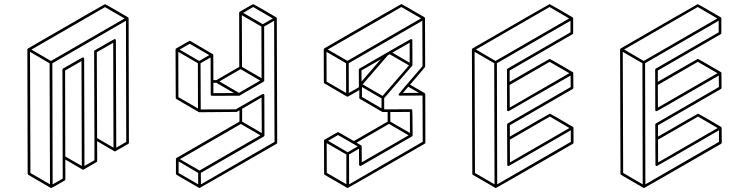

<svg xmlns="http://www.w3.org/2000/svg" viewBox="-20 -854 3702 949"><path d="M233.9 75.2Q231.4 75.2 231.4 74.7H230.5L120.1 10.3Q117.2 8.3 116.7 4.9L115.2 -609.4Q115.7 -612.8 118.7 -614.7Q497.1 -833.5 499 -833.5Q500.5 -833.5 557.1 -800.8L613.3 -768.1V-767.6H613.8V-767.1H614.3L614.7 -766.1L615.7 -763.2L617.2 -148.9Q617.2 -145 614.3 -143.1Q550.3 -106.4 549.6 -106.2Q548.8 -106 547.9 -106L545.4 -106.4L460 -156.2L460.4 -58.1Q460 -54.7 457 -52.7Q393.1 -15.6 392.3 -15.4Q391.6 -15.1 390.6 -15.1Q389.6 -15.1 388.9 -15.4Q388.2 -15.6 387.7 -16.1L302.7 -65.4L303.2 32.2Q303.2 36.1 299.8 38.1Q235.8 75.2 233.9 75.2ZM227.1 57.1 225.1 -541 128.4 -597.7 130.4 1ZM231.9 -552.7 595.7 -762.7 499 -818.8 135.3 -608.9ZM384.3 -33.7 382.8 -552.2 301.8 -505.4 302.7 -80.6ZM541 -124 539.6 -642.6 458.5 -596.2 460 -171.4ZM240.2 57.1 290 28.8 288.6 -509.3Q288.6 -512.7 291.5 -515.1Q387.2 -570.3 389.2 -570.3Q396 -570.3 396 -563.5L397.5 -33.7L446.8 -62V-167.5L445.3 -599.6Q445.3 -603.5 448.7 -605.5Q544.4 -661.1 546.4 -661.1Q552.7 -661.1 552.7 -654.3L554.7 -124L604 -152.8L602.5 -751.5L238.8 -541Z M966.3 75.2Q964.4 75.2 963.9 74.7L962.9 74.2L853 10.3Q849.6 8.3 849.6 4.9V-68.4Q849.6 -71.3 852.5 -73.2L1163.6 -252.9V-308.6L1149.9 -300.8Q1148.4 -300.3 965.3 -299.3Q962.9 -299.8 962.9 -300Q962.9 -300.3 962.4 -300.3H961.9L852.1 -364.3Q848.6 -366.2 848.6 -370.1L847.7 -609.4L848.1 -609.9Q848.1 -613.3 851.1 -614.7Q915.5 -652.3 917.5 -652.3L920.9 -651.4L1031.7 -586.4Q1032.2 -586.4 1032.2 -585.9L1033.2 -585V-584.5H1033.7V-583Q1034.2 -583 1034.2 -582.5L1034.7 -458H1049.3L1162.6 -523.4L1162.1 -791Q1162.6 -794.4 1165.5 -796.4Q1229.5 -833.5 1231.4 -833.5Q1233.4 -833.5 1290 -800.8L1345.7 -768.1Q1346.2 -768.1 1346.2 -767.6Q1346.7 -767.6 1346.7 -767.1L1347.7 -766.1L1348.1 -762.7L1350.1 -148.9Q1350.1 -145 1346.7 -143.1Q968.3 75.2 966.3 75.2ZM1278.8 -734.4 1328.6 -762.7 1231.4 -819.3 1182.1 -790.5ZM1272.9 -467.3 1272 -722.7 1175.3 -778.8 1176.3 -523.4ZM1161.1 -395 1266.1 -455.6 1169.4 -512.2 1064.5 -451.7ZM1034.7 -393.6 1136.7 -394 1049.3 -444.8H1034.7ZM958.5 -317.9 958 -541.5 861.3 -597.7 861.8 -374ZM964.8 -552.7 1014.2 -581.5 917.5 -637.7 867.7 -608.9ZM959.5 57.1V0.5L862.8 -56.2V1ZM966.3 -11.2 1267.1 -185.1 1170.4 -241.2 869.1 -67.4ZM1273.9 -196.3 1272.9 -372.1 1176.8 -316.4V-252.9ZM973.1 57.1 1336.9 -152.8 1335 -751.5 1285.6 -722.7 1286.1 -455.1Q1285.6 -451.7 1282.7 -450.2L1164.1 -381.3H1163.1V-380.9L1027.8 -380.4Q1021.5 -380.4 1021.5 -387.2Q1021 -451.2 1021 -569.8L971.2 -541.5L972.2 -313L1145 -313.5Q1277.8 -390.1 1279.8 -390.1Q1285.6 -390.1 1286.6 -383.8L1287.1 -184.6Q1286.6 -181.2 1283.7 -179.2L972.7 0.5Z M1698.7 75.2Q1697.8 75.2 1697.3 74.7H1696.3V74.2H1695.3L1585.4 10.3Q1582 8.3 1582 4.4L1581.5 -158.7Q1582 -162.1 1585 -164.1Q1649.4 -201.2 1650.9 -201.2Q1652.8 -201.2 1729 -156.7L1896 -252.9V-300.3H1872.6L1869.6 -300.8L1758.8 -365.2Q1755.9 -367.2 1755.9 -371.1V-408.7L1700.7 -377L1699.2 -376.5Q1696.3 -376.5 1694.8 -377H1694.3L1584 -441.4Q1581.1 -443.4 1580.6 -446.8L1580.1 -609.9H1580.6Q1580.6 -613.3 1583.5 -615.2Q1961.9 -834 1963.9 -834Q1965.8 -834 2077.6 -769Q2077.6 -768.6 2078.1 -768.6V-768.1H2078.6V-767.6H2079.1V-767.1L2080.1 -766.6L2080.6 -763.7L2081.5 -523.9Q2081.5 -522.5 2006.8 -435.5L2078.6 -394V-393.6H2079.1L2081.1 -391.1V-390.6Q2081.5 -389.6 2081.5 -389.2Q2081.5 -388.7 2082 -388.2L2082.5 -149.4Q2082.5 -145.5 2079.1 -143.6Q1700.7 75.2 1698.7 75.2ZM1971.2 -394.5 2050.8 -395 1998 -425.3ZM1690.9 -394.5 1690.4 -541.5 1593.8 -597.7 1594.2 -450.7ZM1697.3 -553.2 2061 -763.2 1963.9 -819.3 1600.1 -609.4ZM1767.1 -451.2 1861.8 -560.5 1766.6 -505.9ZM1865.7 -318.4V-367.7L1769 -423.8V-375ZM1871.1 -379.9 2001.5 -530.8 1906.2 -585.9 1897 -580.6 1772.5 -437ZM2004.9 -543.9V-643.1L1919.4 -593.8ZM1768.1 -51.8 1999.5 -185.1 1902.8 -241.7 1742.2 -148.9 1766.1 -134.8 1767.6 -132.3ZM2006.3 -196.8 2005.9 -300.8 1909.2 -300.3V-252.9ZM1691.9 56.6V-90.3L1594.7 -146.5L1595.2 0.5ZM1698.2 -101.6 1748 -130.4 1650.9 -186.5 1601.6 -158.2ZM1705.6 57.1 2069.3 -153.3 2068.4 -381.8 1956.5 -381.3Q1950.2 -381.3 1950.2 -388.2Q1950.2 -390.1 2068.4 -526.9L2067.4 -751.5L1703.6 -541.5L1704.1 -394.5L1753.9 -422.9L1753.4 -509.3Q1753.4 -513.2 1756.8 -515.1Q2008.8 -661.1 2011.2 -661.1Q2013.2 -661.1 2014.6 -660.2Q2018.1 -658.2 2018.1 -654.8L2018.6 -532.7L2018.1 -529.8L2017.1 -528.3H2016.6L1878.9 -369.1V-313.5L2012.2 -314Q2015.1 -314 2017.1 -312Q2019 -310.1 2019.5 -185.1V-184.6Q2019 -181.2 2016.1 -179.7L1763.2 -33.7Q1754.9 -33.7 1754.9 -40L1754.4 -119.1L1705.1 -90.3Q1705.1 3.9 1705.6 57.1Z M2431.2 75.2H2429.2L2317.4 10.3Q2314.5 8.3 2314.5 4.9L2312.5 -609.9Q2313 -613.3 2315.9 -614.7Q2694.3 -833.5 2696.3 -833.5Q2698.2 -833.5 2754.2 -801Q2810.1 -768.6 2810.5 -768.1L2811.5 -767.1V-766.6Q2812 -766.6 2812 -766.4Q2812 -766.1 2812.5 -765.6L2813 -763.7V-690.4Q2813 -687 2810.1 -685.1L2499 -505.4V-449.7Q2695.3 -563 2696.8 -563Q2698.7 -563 2754.9 -530.3Q2811 -497.6 2811.5 -497.1Q2812 -497.1 2812 -496.6V-496.1H2812.5V-495.6H2813L2813.5 -492.7Q2814 -492.7 2814 -419.9Q2814 -416 2810.5 -414.1L2500 -234.9V-178.7Q2695.8 -292 2697.8 -292Q2699.7 -292 2756.3 -259.3L2812 -226.6L2813 -225.6V-225.1H2813.5L2814 -224.1L2814.5 -222.2L2814.9 -148.9Q2814.5 -145.5 2811.5 -143.1Q2433.1 75.2 2431.2 75.2ZM2500.5 -51.3 2794.4 -221.2 2697.8 -277.8 2500 -163.6ZM2499.5 -322.3 2793.9 -492.2 2696.8 -548.3 2499 -434.1ZM2424.3 57.1 2422.9 -541.5 2325.7 -597.7 2327.6 1ZM2429.2 -552.7 2793 -762.7 2696.3 -819.3 2332.5 -609.4ZM2437.5 57.1 2801.3 -152.8V-210Q2495.6 -33.2 2493.7 -33.2Q2487.3 -33.2 2487.3 -40L2486.3 -238.3Q2486.8 -242.2 2489.7 -244.1L2800.8 -423.8L2800.3 -480.5Q2494.6 -304.2 2493.2 -304.2Q2486.3 -304.2 2486.3 -310.5L2485.8 -509.3Q2485.8 -513.2 2489.3 -515.1L2799.8 -694.3V-751.5L2436 -541.5Z M3163.6 75.2H3161.6L3049.8 10.3Q3046.9 8.3 3046.9 4.9L3044.9 -609.9Q3045.4 -613.3 3048.3 -614.7Q3426.8 -833.5 3428.7 -833.5Q3430.7 -833.5 3486.6 -801Q3542.5 -768.6 3543 -768.1L3543.9 -767.1V-766.6Q3544.4 -766.6 3544.4 -766.4Q3544.4 -766.1 3544.9 -765.6L3545.4 -763.7V-690.4Q3545.4 -687 3542.5 -685.1L3231.4 -505.4V-449.7Q3427.7 -563 3429.2 -563Q3431.2 -563 3487.3 -530.3Q3543.5 -497.6 3543.9 -497.1Q3544.4 -497.1 3544.4 -496.6V-496.1H3544.9V-495.6H3545.4L3545.9 -492.7Q3546.4 -492.7 3546.4 -419.9Q3546.4 -416 3543 -414.1L3232.4 -234.9V-178.7Q3428.2 -292 3430.2 -292Q3432.1 -292 3488.8 -259.3L3544.4 -226.6L3545.4 -225.6V-225.1H3545.9L3546.4 -224.1L3546.9 -222.2L3547.4 -148.9Q3546.9 -145.5 3543.9 -143.1Q3165.5 75.2 3163.6 75.2ZM3232.9 -51.3 3526.9 -221.2 3430.2 -277.8 3232.4 -163.6ZM3231.9 -322.3 3526.4 -492.2 3429.2 -548.3 3231.4 -434.1ZM3156.7 57.1 3155.3 -541.5 3058.1 -597.7 3060.1 1ZM3161.6 -552.7 3525.4 -762.7 3428.7 -819.3 3064.9 -609.4ZM3169.9 57.1 3533.7 -152.8V-210Q3228 -33.2 3226.1 -33.2Q3219.7 -33.2 3219.7 -40L3218.8 -238.3Q3219.2 -242.2 3222.2 -244.1L3533.2 -423.8L3532.7 -480.5Q3227.1 -304.2 3225.6 -304.2Q3218.8 -304.2 3218.8 -310.5L3218.3 -509.3Q3218.3 -513.2 3221.7 -515.1L3532.2 -694.3V-751.5L3168.5 -541.5Z"/></svg>

Font: 3D Isometric
Style: Regular
Weight: 400
Designer: GGBotNet
Version: 1.10